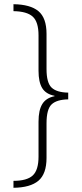

<svg xmlns="http://www.w3.org/2000/svg" viewBox="-20 -734 388 912"><path d="M44 125Q108 125 135.5 99.5Q163 74 163 10V-156Q163 -211 181 -240Q199 -269 239 -277V-279Q198 -287 180.5 -315.5Q163 -344 163 -398V-566Q163 -630 135.5 -655Q108 -680 44 -681V-714Q124 -713 162.5 -681Q201 -649 201 -573V-406Q201 -341 225 -318Q249 -295 304 -294V-262Q249 -261 225 -238Q201 -215 201 -148V16Q201 92 162.5 124.5Q124 157 44 158Z"/></svg>

Font: Noto Sans Arabic Cond ExtLt
Style: Regular
Weight: 200
Width: 3
Designer: Monotype Design Team, Nadine Chahine, Nizar Qandah and Khaled Hosny
Foundry: Monotype Imaging Inc.
Version: Version 2.012; ttfautohint (v1.8.4.7-5d5b)